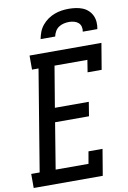

<svg xmlns="http://www.w3.org/2000/svg" viewBox="-118 -1016 720 1076"><g transform="rotate(-10 242.0 -477.5)"><path d="M-16 0V-80H32L127 -655H90V-735H499L474 -586H394L405 -655H218L179 -422H372L359 -342H166L123 -80H310L322 -149H402L377 0ZM167 -815Q171 -836 178.5 -855.5Q186 -875 200 -892Q214 -909 232 -921.5Q250 -934 270 -941.5Q290 -949 310.5 -952Q331 -955 352 -955Q372 -955 392 -952Q412 -949 429.5 -942Q447 -935 461 -922Q475 -909 483 -892Q491 -875 492.5 -855Q494 -835 490 -815H407Q410 -829 406.5 -843Q403 -857 392.5 -866Q382 -875 368 -878.5Q354 -882 340 -882Q325 -882 310 -878.5Q295 -875 282 -866.5Q269 -858 261 -844Q253 -830 250 -815Z"/></g></svg>

Font: Iosevka Slab Medium Oblique
Style: Regular
Weight: 500
Italic angle: -9°
Monospace: yes
Designer: Belleve Invis
Foundry: Belleve Invis
Version: Version 11.1.1; ttfautohint (v1.8.3)